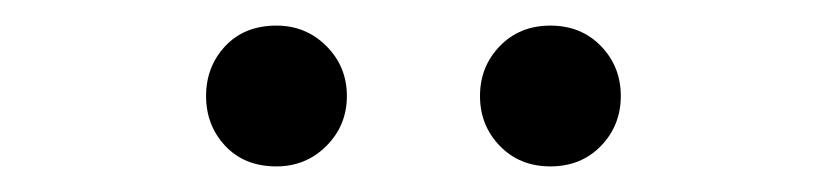

<svg xmlns="http://www.w3.org/2000/svg" viewBox="-20 -787 646 150"><path d="M410 -657Q386 -657 370.5 -673Q355 -689 355 -712Q355 -735 370.5 -751Q386 -767 410 -767Q434 -767 449.5 -751Q465 -735 465 -712Q465 -689 449.5 -673Q434 -657 410 -657ZM196 -657Q171 -657 156 -673Q141 -689 141 -712Q141 -735 156 -751Q171 -767 196 -767Q219 -767 235 -751Q251 -735 251 -712Q251 -689 235 -673Q219 -657 196 -657Z"/></svg>

Font: Chocolate Classical Sans
Style: Regular
Weight: 400
Designer: 田海東、宇文滿月
Foundry: Moonlit Owen
Version: Version 1.001